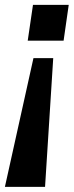

<svg xmlns="http://www.w3.org/2000/svg" viewBox="-22 -564 295 768"><path d="M158.2 183.6 190.9 -331.5H111.8L-2.4 183.6ZM232.4 -401.4 252.9 -544.4H109.9L88.9 -401.4Z"/></svg>

Font: Winston SemiBold
Style: Italic
Weight: 600
Italic angle: -8.13011°
Designer: Vernon Adams, Kim Jin-seong, David Berlow, Cristiano Sobral
Foundry: The Winston Project Authors
Version: Version 3.004